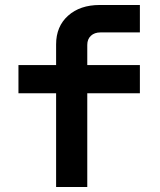

<svg xmlns="http://www.w3.org/2000/svg" viewBox="-20 -750 640 770"><path d="M205 0V-376H54V-489H205V-572Q205 -644 253 -687Q301 -730 380 -730H541V-620H383Q359 -620 344.5 -606.5Q330 -593 330 -570V-489H541V-376H330V0Z"/></svg>

Font: NKDuy Mono
Style: Bold
Weight: 700
Monospace: yes
Designer: NKDuy
Foundry: NKDuy
Version: Version 2.251; ttfautohint (v1.8.4.7-5d5b)